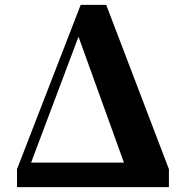

<svg xmlns="http://www.w3.org/2000/svg" viewBox="-20 -770 752 790"><path d="M303 -619 490 -101H108ZM60 0H675V-74L417 -750H312L50 -74V0Z"/></svg>

Font: Noto Serif CJK HK Black
Style: Regular
Weight: 900
Designer: Ryoko NISHIZUKA 西塚涼子 (kana & ideographs); Frank Grießhammer (Latin, Greek & Cyrillic); Wenlong ZHANG 张文龙 (bopomofo); San
Foundry: Adobe
Version: Version 2.001;hotconv 1.1.0;makeotfexe 2.6.0